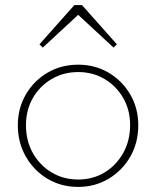

<svg xmlns="http://www.w3.org/2000/svg" viewBox="-20 -724 613 754"><path d="M287 10Q220 10 166.5 -22Q113 -54 81.5 -109Q50 -164 50 -232Q50 -299 81.5 -353Q113 -407 166.5 -438.5Q220 -470 287 -470Q353 -470 406.5 -438.5Q460 -407 491.5 -353Q523 -299 523 -232Q523 -163 491.5 -108.5Q460 -54 406.5 -22Q353 10 287 10ZM287 -19Q345 -19 391 -47Q437 -75 464 -123.5Q491 -172 491 -233Q491 -292 464 -339Q437 -386 391 -413.5Q345 -441 287 -441Q229 -441 182.5 -413.5Q136 -386 109 -339Q82 -292 82 -232Q82 -171 109 -123Q136 -75 182.5 -47Q229 -19 287 -19ZM148 -537 135 -550 272 -704H302L439 -550L426 -537L277 -675H297Z"/></svg>

Font: Outfit Thin
Style: Regular
Weight: 100
Designer: Rodrigo Fuenzalida
Foundry: fragTYPE
Version: Version 1.100;gftools[0.9.27]